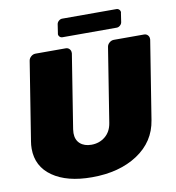

<svg xmlns="http://www.w3.org/2000/svg" viewBox="-94 -946 959 1046"><g transform="rotate(-10 386.0 -422.5)"><path d="M283.3 -787.5 290.8 -837.5Q292.5 -847.5 301.2 -855Q310 -862.5 320 -862.5H620Q629.2 -862.5 635.4 -856.2Q641.7 -850 641.7 -840.8Q641.7 -840 641.2 -838.8Q640.8 -837.5 640.8 -837.5L633.3 -787.5Q631.7 -777.5 622.9 -770Q614.2 -762.5 604.2 -762.5H304.2Q295 -762.5 288.8 -768.8Q282.5 -775 282.5 -784.2Q282.5 -785 282.9 -785.8Q283.3 -786.7 283.3 -787.5ZM33.3 -193.3Q33.3 -214.2 36.7 -233.3L105.8 -666.7Q107.5 -680 118.8 -690Q130 -700 144.2 -700H310.8Q323.3 -700 331.2 -691.7Q339.2 -683.3 339.2 -671.7V-666.7L274.2 -258.3Q272.5 -243.3 272.5 -237.5Q272.5 -200 295.8 -179.2Q319.2 -158.3 358.3 -158.3Q402.5 -158.3 434.6 -184.6Q466.7 -210.8 474.2 -258.3L539.2 -666.7Q540.8 -680 552.1 -690Q563.3 -700 577.5 -700H744.2Q756.7 -700 764.6 -691.7Q772.5 -683.3 772.5 -671.7V-666.7L703.3 -233.3Q685 -116.7 583.8 -50Q482.5 16.7 330.8 16.7Q193.3 16.7 113.3 -39.2Q33.3 -95 33.3 -193.3Z"/></g></svg>

Font: BoonTook Mon
Style: Italic
Weight: 400
Italic angle: -9°
Designer: Sungsit Sawaiwan
Foundry: FontUni
Version: Version 3.0